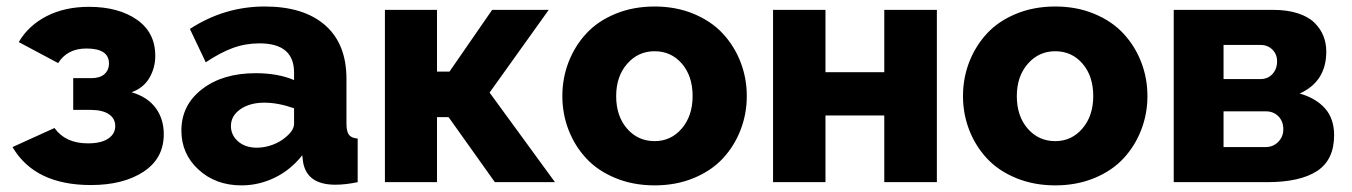

<svg xmlns="http://www.w3.org/2000/svg" viewBox="-20 -555 4119 585"><path d="M256.8 8.8Q85.9 8.8 18.1 -106.9L146 -165Q179.2 -118.2 248 -118.2Q288.1 -118.2 309.6 -132.6Q331.1 -147 331.1 -170.9Q331.1 -193.4 312.5 -206.5Q293.9 -219.7 257.8 -220.2H203.1V-316.9H258.8Q284.2 -316.9 298.1 -329.1Q312 -341.3 312 -361.8Q312 -407.2 243.2 -407.2Q185.1 -407.2 157.2 -362.8L37.1 -426.8Q66.9 -477.5 122.3 -505.9Q177.7 -534.2 251 -534.2Q340.8 -534.2 397 -495.1Q453.1 -456.1 453.1 -384.8Q453.1 -348.6 435.3 -317.9Q417.5 -287.1 380.9 -273.9Q429.2 -259.8 454.1 -226.3Q479 -192.9 479 -146Q479 -72.3 417.2 -31.7Q355.5 8.8 256.8 8.8Z M532.7 -157.2Q532.7 -234.9 595.7 -283.4Q658.7 -332 758.8 -332Q827.1 -332 876 -311V-334Q876 -422.9 770.5 -422.9Q728 -422.9 689.7 -408.9Q651.4 -395 606.9 -365.2L558.6 -466.8Q663.6 -535.2 786.6 -535.2Q905.3 -535.2 970.5 -478.3Q1035.6 -421.4 1035.6 -314.9V-178.2Q1035.6 -154.3 1043.2 -144.3Q1050.8 -134.3 1069.8 -132.8V0Q1032.7 7.8 1002 7.8Q916.5 7.8 903.8 -59.1L900.9 -82Q866.2 -37.6 817.6 -13.9Q769 9.8 715.8 9.8Q637.2 9.8 585 -38.1Q532.7 -85.9 532.7 -157.2ZM850.6 -137.2Q876 -157.7 876 -178.2V-225.1Q827.1 -242.2 785.6 -242.2Q741.2 -242.2 712.4 -222.2Q683.6 -202.1 683.6 -170.9Q683.6 -143.6 705.3 -124.3Q727.1 -105 762.7 -105Q786.6 -105 810.3 -113.8Q834 -122.6 850.6 -137.2Z M1152.8 0V-524.9H1311.5V-336.9H1349.6L1479.5 -524.9H1651.9L1471.7 -272.9L1670.9 0H1487.8L1346.7 -198.2H1311.5V0Z M1693.4 -262.2Q1693.4 -316.9 1712.4 -366Q1731.4 -415 1766.4 -452.9Q1801.3 -490.7 1855.2 -512.9Q1909.2 -535.2 1974.6 -535.2Q2039.6 -535.2 2093.3 -512.9Q2147 -490.7 2182.1 -452.9Q2217.3 -415 2236.3 -366Q2255.4 -316.9 2255.4 -262.2Q2255.4 -208 2236.3 -158.9Q2217.3 -109.9 2182.4 -72.3Q2147.5 -34.7 2093.8 -12.5Q2040 9.8 1974.6 9.8Q1909.2 9.8 1855.2 -12.5Q1801.3 -34.7 1766.4 -72.3Q1731.4 -109.9 1712.4 -158.9Q1693.4 -208 1693.4 -262.2ZM1974.6 -125Q2024.4 -125 2057.4 -163.6Q2090.3 -202.1 2090.3 -262.2Q2090.3 -323.2 2057.6 -361.1Q2024.9 -398.9 1974.6 -398.9Q1924.3 -398.9 1890.9 -360.6Q1857.4 -322.3 1857.4 -262.2Q1857.4 -201.2 1890.6 -163.1Q1923.8 -125 1974.6 -125Z M2335.4 0V-524.9H2495.1V-335H2674.3V-524.9H2834.5V0H2674.3V-203.1H2495.1V0Z M2914.1 -262.2Q2914.1 -316.9 2933.1 -366Q2952.1 -415 2987.1 -452.9Q3022 -490.7 3075.9 -512.9Q3129.9 -535.2 3195.3 -535.2Q3260.3 -535.2 3314 -512.9Q3367.7 -490.7 3402.8 -452.9Q3438 -415 3457 -366Q3476.1 -316.9 3476.1 -262.2Q3476.1 -208 3457 -158.9Q3438 -109.9 3403.1 -72.3Q3368.2 -34.7 3314.5 -12.5Q3260.7 9.8 3195.3 9.8Q3129.9 9.8 3075.9 -12.5Q3022 -34.7 2987.1 -72.3Q2952.1 -109.9 2933.1 -158.9Q2914.1 -208 2914.1 -262.2ZM3195.3 -125Q3245.1 -125 3278.1 -163.6Q3311 -202.1 3311 -262.2Q3311 -323.2 3278.3 -361.1Q3245.6 -398.9 3195.3 -398.9Q3145 -398.9 3111.6 -360.6Q3078.1 -322.3 3078.1 -262.2Q3078.1 -201.2 3111.3 -163.1Q3144.5 -125 3195.3 -125Z M3556.2 0V-524.9H3859.9Q3901.9 -524.9 3933.8 -514.6Q3965.8 -504.4 3984.4 -486.3Q4002.9 -468.3 4012 -446Q4021 -423.8 4021 -397.9Q4021 -306.6 3939.9 -270Q3988.8 -256.3 4016.8 -225.1Q4044.9 -193.8 4044.9 -143.1Q4044.9 -67.9 3992.9 -33.9Q3940.9 0 3840.8 0ZM3708 -314H3819.8Q3842.8 -314 3856.9 -329.3Q3871.1 -344.7 3871.1 -368.2Q3871.1 -389.6 3856.9 -403.8Q3842.8 -418 3820.8 -418H3708ZM3708 -106.9H3835.9Q3858.9 -106.9 3874.5 -122.6Q3890.1 -138.2 3890.1 -161.1Q3890.1 -185.5 3875 -200.7Q3859.9 -215.8 3836.9 -215.8H3708Z"/></svg>

Font: Rawline ExtraBold
Style: Regular
Weight: 800
Designer: Matt McInerney, Pablo Impallari, Rodrigo Fuenzalida
Foundry: Matt McInerney, Pablo Impallari, Rodrigo Fuenzalida
Version: Version 4.020;PS 004.020;hotconv 1.0.88;makeotf.lib2.5.64775